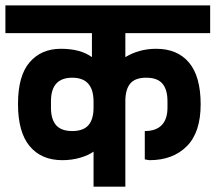

<svg xmlns="http://www.w3.org/2000/svg" viewBox="-32 -701 809 721"><path d="M554.3 -517.8Q634.2 -517.8 677.9 -465.9Q721.5 -414 721.5 -308.9Q721.5 -203.7 669.2 -151.6Q616.9 -99.5 529.5 -99.5Q526.5 -99.5 520.6 -100.8Q514.8 -102.1 511.7 -102.5V-208.9Q553.9 -208.9 575.4 -231.3Q596.9 -253.7 596.9 -296.3V-321Q596.9 -364.5 578 -386.8Q559.1 -409.2 517.2 -409.2Q475.2 -409.2 457 -387.1Q438.7 -364.9 438.7 -321V0H319.3V-131.6Q301 -118.2 269.3 -108.8Q237.6 -99.5 202 -99.5Q123.4 -99.5 79.5 -152Q35.6 -204.6 35.6 -310.6Q35.6 -416.6 79.3 -467.2Q122.9 -517.8 196.6 -517.8Q270.2 -517.8 313.2 -486.5V-576.5H-11.7V-680.7H757.2V-576.5H438.7V-486.5Q490.9 -517.8 554.3 -517.8ZM319.3 -319.3Q319.3 -409.2 239.4 -409.2Q159.4 -409.2 159.4 -321V-296.3Q159.4 -253.3 178.5 -231.1Q197.7 -208.9 239.4 -208.9Q281.1 -208.9 300.2 -231.1Q319.3 -253.3 319.3 -296.3Z"/></svg>

Font: Puralecka Narrow
Style: Bold
Weight: 700
Designer: Hector Gatti, Marcela Romero, Pablo Cosgaya and Nicolas Silva
Version: Version 1.004;PS 001.004;hotconv 1.0.70;makeotf.lib2.5.58329